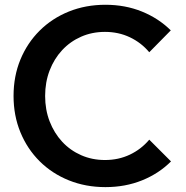

<svg xmlns="http://www.w3.org/2000/svg" viewBox="-20 -767 777 802"><path d="M694.3 -92.8Q643.6 -42 573.5 -13.7Q503.4 14.6 420.4 14.6Q337.9 14.6 267.6 -13.7Q197.3 -42 145.5 -93.5Q93.8 -145 65.2 -214.6Q36.6 -284.2 36.6 -366.2Q36.6 -448.7 65.2 -518.1Q93.8 -587.4 145.5 -638.9Q197.3 -690.4 267.6 -718.8Q337.9 -747.1 420.4 -747.1Q502.9 -747.1 572.8 -718.8Q642.6 -690.4 693.4 -640.1L603.5 -548.8Q569.8 -588.9 522.5 -611.3Q475.1 -633.8 418.5 -633.8Q364.7 -633.8 319.1 -613.8Q273.4 -593.8 239.7 -557.6Q206.1 -521.5 187.3 -472.7Q168.5 -423.8 168.5 -366.2Q168.5 -308.6 187.3 -260Q206.1 -211.4 239.7 -175Q273.4 -138.7 319.1 -118.7Q364.7 -98.6 418.5 -98.6Q475.1 -98.6 522.5 -121.1Q569.8 -143.6 603.5 -183.6Z"/></svg>

Font: Kumbh Sans SemiBold
Style: Regular
Weight: 600
Version: Version 1.005